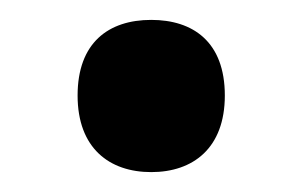

<svg xmlns="http://www.w3.org/2000/svg" viewBox="-20 -449 304 193"><path d="M58 -353C58 -300 90 -276 132 -276C174 -276 206 -300 206 -353C206 -407 174 -429 132 -429C89 -429 58 -406 58 -353Z"/></svg>

Font: Noto Sans Thai Looped SemiCondensed SemiBold
Style: Regular
Weight: 600
Width: 4
Designer: Sasikarn Vongin, Ben Mitchell
Foundry: The Fontpad Ltd
Version: Version 1.001